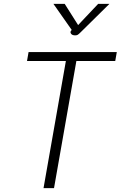

<svg xmlns="http://www.w3.org/2000/svg" viewBox="-20 -968 621 988"><path d="M319 -654H119L127 -700H581L573 -654H373L258 0H204ZM345 -809 349 -814 255 -948H313L382 -839L485 -948H543L395 -802Q385 -792 380 -789Q375 -786 367 -786Q352 -786 346 -794Q340 -802 345 -809Z"/></svg>

Font: Niramit ExtraLight
Style: Italic
Weight: 200
Italic angle: -10°
Designer: Katatrad Aksorn Co.,Ltd.
Foundry: Cadson Demak Co.,Ltd.
Version: Version 1.000; ttfautohint (v1.6)